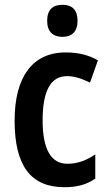

<svg xmlns="http://www.w3.org/2000/svg" viewBox="-20 -772 455 802"><path d="M241 -752C200 -752 177 -731 177 -685C177 -640 201 -618 241 -618C280 -618 304 -640 304 -685C304 -730 282 -752 241 -752ZM249 10C300 10 341 0 378 -26V-127C340 -102 306 -88 261 -88C193 -88 158 -149 158 -269C158 -391 191 -454 260 -454C290 -454 321 -444 356 -427L389 -520C356 -539 314 -553 254 -553C113 -553 41 -447 41 -268C41 -79 109 10 249 10Z"/></svg>

Font: Noto Sans Tamil Condensed SemiBold
Style: Regular
Weight: 600
Width: 3
Designer: Jelle Bosma - Monotype Design Team
Foundry: Monotype Imaging Inc.
Version: Version 2.004